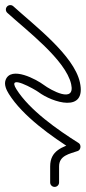

<svg xmlns="http://www.w3.org/2000/svg" viewBox="179 -502 337 754"><g transform="rotate(90 348.0 -125.5)"><path d="M-2.8 15.9C4.3 22.4 15.4 21.9 21.9 14.8C90.8 -60.7 206.9 -214.7 301.8 -235.9C380 -253.4 325.1 -155.3 305 -128.5C283.8 -100.3 229 0.5 285.6 21.5C304 28.3 324.9 18.4 340.3 8.8C427.8 -45.9 508.2 -159.9 562.8 -246.7C566.3 -252.3 557.4 -256.3 548.2 -257.4C538.9 -258.4 529.3 -256.5 531.5 -250.3C548.3 -201.9 562.3 -153.5 625 -153.5C646 -153.5 667 -153.5 688 -153.5C697.7 -153.5 705.5 -161.3 705.5 -171C705.5 -180.7 697.7 -188.5 688 -188.5C688 -188.5 688 -188.5 688 -188.5C667 -188.5 646 -188.5 625 -188.5C582 -188.5 575.8 -229.4 564.5 -261.7C562.4 -268 556.3 -271.7 549.9 -272.4C543.5 -273.1 536.7 -270.9 533.2 -265.3C481.6 -183.3 404.4 -72.5 321.7 -20.8C258.7 18.5 322.9 -94 333 -107.5C373.9 -162.1 417.4 -297.6 294.2 -270.1C188.1 -246.4 71.1 -91 -3.9 -8.8C-10.4 -1.7 -9.9 9.4 -2.8 15.9Z"/></g></svg>

Font: FRB American Cursive Guidelines
Style: Italic
Weight: 400
Italic angle: -25°
Version: Version 2.0;Modular Font Editor K font №1